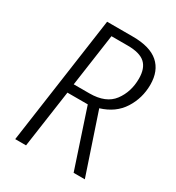

<svg xmlns="http://www.w3.org/2000/svg" viewBox="-166 -788 818 891"><g transform="rotate(30 243.0 -342.5)"><path d="M316 -319 423 0H363L261 -308H152L108 0H50L147 -685H285Q377 -685 422 -645.5Q467 -606 467 -532Q467 -460 429.5 -401Q392 -342 316 -319ZM242 -356Q330 -356 368.5 -407.5Q407 -459 407 -530Q407 -585 378.5 -611Q350 -637 285 -637H198L158 -356Z"/></g></svg>

Font: Fira Sans Extra Condensed Light
Style: Italic
Weight: 300
Width: 3
Italic angle: -8°
Designer: Carrois Corporate & Edenspiekermann AG
Foundry: Carrois Corporate GbR & Edenspiekermann AG
Version: Version 4.203